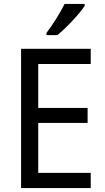

<svg xmlns="http://www.w3.org/2000/svg" viewBox="-20 -964 540 984"><path d="M414 -934V-944H311C289 -899 251 -838 218 -795V-784H274C319 -820 389 -895 414 -934ZM445 0V-78H176V-334H429V-411H176V-636H445V-714H88V0Z"/></svg>

Font: Noto Sans Lao SemiCondensed
Style: Regular
Weight: 400
Width: 4
Designer: Monotype Design Team
Foundry: Monotype Imaging Inc.
Version: Version 2.004